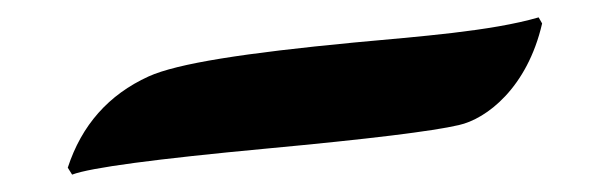

<svg xmlns="http://www.w3.org/2000/svg" viewBox="-20 -270 703 221"><path d="M63 -69C84 -77 159 -87 287 -99C405 -110 478 -119 508 -126C540 -133 587 -169 604 -243L600 -250C545 -234 462 -228 387 -221C262 -209 184 -197 151 -182C105 -161 74 -126 58 -77Z"/></svg>

Font: Noto Nastaliq Urdu
Style: Regular
Weight: 400
Designer: Monotype Design Team (Patrick Giasson: type design, Kamal Mansour: OpenType code, Glenda Bellarosa). Updated by Simon Co
Foundry: Monotype Imaging Inc., Simon Cozens
Version: Version 3.009